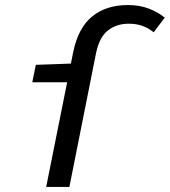

<svg xmlns="http://www.w3.org/2000/svg" viewBox="-20 -741 673 761"><path d="M163 0 270 -534Q290 -631 345.5 -676Q401 -721 487 -721Q534 -721 571 -706.5Q608 -692 633 -671L589 -613Q568 -630 544.5 -638.5Q521 -647 490 -647Q442 -647 408 -620.5Q374 -594 361 -532L255 0ZM108 -415 122 -484 262 -489H309L294 -415Z"/></svg>

Font: Source Code Pro ExtraLight Medium
Style: Italic
Weight: 500
Italic angle: -11°
Monospace: yes
Version: Version 1.016;hotconv 1.0.116;makeotfexe 2.5.65601